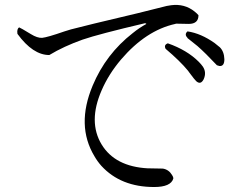

<svg xmlns="http://www.w3.org/2000/svg" viewBox="-20 -743 960 771"><path d="M851 -481Q805 -530 773 -558L733 -590V-591Q719 -605 733 -617Q787 -609 842 -570Q854 -561 863 -553Q880 -536 881 -505Q881 -476 861 -478Q856 -479 851 -481ZM645 -547Q637 -563 654 -569Q731 -542 778 -495Q788 -485 795 -475Q810 -452 798 -425Q786 -401 768 -417Q763 -421 740 -452Q737 -456 735 -459Q703 -498 645 -547ZM777 -682Q777 -647 738 -647L687 -648Q685 -647 684 -647Q566 -621 466 -504Q416 -445 388 -380Q333 -254 388 -163Q442 -74 574 -67H580L633 -66H634Q658 -62 671 -40Q676 -33 676 -26Q666 8 599 8Q465 8 387 -77Q371 -95 359 -116Q285 -239 352 -399Q405 -526 513 -610Q540 -632 568 -647L563 -650Q376 -606 312 -584Q236 -557 178 -522Q112 -522 50 -607Q47 -627 57 -633Q63 -631 104 -606Q130 -590 149 -591Q170 -593 239 -617Q254 -622 265 -625Q317 -639 533 -690L649 -719Q658 -721 667 -722Q721 -729 761 -697Q770 -690 777 -682Z"/></svg>

Font: cwTeXKai
Style: Medium
Weight: 500
Version: Version 1.17